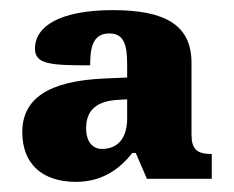

<svg xmlns="http://www.w3.org/2000/svg" viewBox="-20 -739 461 379"><path d="M130 -380C182 -380 217 -406 241 -437H248L270 -386H398V-435C369 -435 358 -444 358 -474V-615C358 -689 307 -719 203 -719C100 -719 49 -688 49 -643C49 -612 80 -610 158 -610C158 -643 162 -673 196 -673C226 -673 231 -648 231 -611V-586L185 -584C75 -579 24 -544 24 -478C24 -415 64 -380 130 -380ZM181 -445C164 -445 150 -458 150 -486C150 -521 170 -540 215 -542L231 -543V-505C231 -472 217 -445 181 -445Z"/></svg>

Font: Noto Serif Georgian SemiCondensed Black
Style: Regular
Weight: 900
Width: 4
Designer: Monotype Design Team, Akaki Razmadze
Foundry: Google LLC
Version: Version 2.003